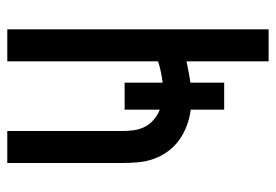

<svg xmlns="http://www.w3.org/2000/svg" viewBox="-138 -638 775 540"><g transform="rotate(-90 250.0 -367.5)"><path d="M348 0V-231Q333 -228 318 -225Q303 -222 288 -220V-125H212V-219Q189 -222 167.5 -230Q146 -238 127.5 -251Q109 -264 95 -283Q81 -302 73.5 -323.5Q66 -345 64 -368Q62 -391 62 -414V-735H152V-414Q152 -397 154 -380.5Q156 -364 163.5 -349Q171 -334 184 -323Q197 -312 212 -306V-405H288V-298Q303 -300 318 -303Q333 -306 348 -311V-735H438V0Z"/></g></svg>

Font: Iosevka SS10 Medium
Style: Regular
Weight: 500
Monospace: yes
Designer: Belleve Invis
Foundry: Belleve Invis
Version: Version 28.0.6; ttfautohint (v1.8.4)